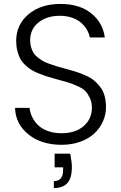

<svg xmlns="http://www.w3.org/2000/svg" viewBox="-20 -727 612 973"><path d="M335.9 51.8Q344.2 94.2 344.2 119.1Q344.2 176.3 321 201.2Q297.9 226.1 252.9 226.1V190.9Q299.8 190.9 299.8 134.8V121.1H256.8V51.8ZM56.2 -180.2H129.9Q132.3 -155.8 143.1 -133.8Q153.8 -111.8 172.9 -93Q191.9 -74.2 222.7 -63Q253.4 -51.8 292 -51.8Q362.3 -51.8 404.1 -88.1Q445.8 -124.5 445.8 -181.2Q445.8 -209 435.1 -231.2Q424.3 -253.4 412.1 -266.1Q399.9 -278.8 370.8 -291.5Q341.8 -304.2 326.7 -308.8Q311.5 -313.5 273.4 -323.7Q260.3 -327.1 253.9 -329.1Q229 -335.9 212.6 -341.3Q196.3 -346.7 174.1 -355.7Q151.9 -364.7 137.5 -374Q123 -383.3 107.4 -397.9Q91.8 -412.6 82.8 -429.4Q73.7 -446.3 67.9 -469.5Q62 -492.7 62 -520Q62 -601.6 124 -654.3Q186 -707 286.1 -707Q383.3 -707 442.1 -659.7Q501 -612.3 511.2 -537.1H435.1Q431.6 -557.1 420.7 -575.9Q409.7 -594.7 391.6 -611.1Q373.5 -627.4 345.2 -637.2Q316.9 -647 283.2 -647Q218.8 -647 175.8 -613.8Q132.8 -580.6 132.8 -522Q132.8 -502.4 138.2 -485.6Q143.6 -468.8 151.1 -457Q158.7 -445.3 173.3 -434.3Q188 -423.3 199.7 -416.7Q211.4 -410.2 232.9 -402.6Q254.4 -395 267.6 -391.1Q280.8 -387.2 305.7 -380.4Q318.8 -377 325.2 -375Q354 -367.2 374 -360.4Q394 -353.5 418.2 -342.5Q442.4 -331.5 458.5 -317.6Q474.6 -303.7 488.8 -285.2Q502.9 -266.6 510 -241Q517.1 -215.3 517.1 -184.1Q517.1 -146.5 502 -112.3Q486.8 -78.1 459 -51.5Q431.2 -24.9 387.7 -9Q344.2 6.8 292 6.8Q189 6.8 123.8 -46.1Q58.6 -99.1 56.2 -180.2Z"/></svg>

Font: PoppinsZ Light
Style: Regular
Weight: 300
Designer: Ninad Kale (Devanagari), Jonny Pinhorn (Latin)
Foundry: Indian Type Foundry
Version: Version 3.002;FEAKit 1.0